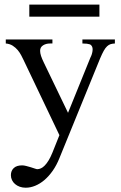

<svg xmlns="http://www.w3.org/2000/svg" viewBox="-20 -624 540 860"><path d="M494.6 -429.2Q483.9 -428.7 475.6 -426.3Q467.3 -423.8 459.7 -416.7Q452.1 -409.7 444.8 -396.7Q437.5 -383.8 428.2 -361.8L246.1 84.5Q233.4 116.2 216.1 140.9Q198.7 165.5 179 182.4Q159.2 199.2 137.7 208Q116.2 216.8 95.2 216.8Q80.6 216.8 68.4 212.4Q56.2 208 47.4 200.4Q38.6 192.9 33.7 182.6Q28.8 172.4 28.8 160.6Q28.8 141.1 41.5 128.9Q54.2 116.7 79.1 116.7Q86.9 116.7 97.4 119.4Q107.9 122.1 118.2 125.2Q128.4 128.4 136.2 131.1Q144 133.8 147 133.8Q154.8 133.8 163.1 130.1Q171.4 126.5 179.9 117.9Q188.5 109.4 197.3 95.2Q206.1 81.1 214.8 59.6L246.1 -18.6L85.4 -355.5Q81.1 -364.3 75 -376.2Q68.8 -388.2 59.6 -399.4Q50.3 -410.6 37.1 -419.2Q23.9 -427.7 5.9 -429.2V-447.3H214.8V-429.2H204.1Q186 -429.2 172.9 -420.9Q159.7 -412.6 159.7 -396.5Q159.7 -386.2 163.8 -373.5Q168 -360.8 176.3 -343.8L284.7 -118.7L384.8 -365.7Q392.1 -379.4 394.3 -394.8Q396.5 -410.2 390.6 -418.5Q389.2 -420.4 387.2 -422.4Q385.3 -424.3 380.9 -425.8Q376.5 -427.2 368.9 -428.2Q361.3 -429.2 349.1 -429.2V-447.3H494.6ZM111.3 -549.3V-603.5H425.3V-549.3Z"/></svg>

Font: Doulos SIL Am
Style: Regular
Weight: 400
Designer: Walt Agee, Victor Gaultney, Peter Martin, Debbi Hosken, Becca Hirsbrunner
Foundry: SIL International
Version: Version 5.000